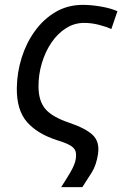

<svg xmlns="http://www.w3.org/2000/svg" viewBox="-20 -566 510 788"><path d="M231 202Q252 170 270 139Q288 108 291 86Q294 66 289.5 53.5Q285 41 268.5 31Q252 21 216 10Q134 -16 91 -65Q48 -114 49 -205Q50 -269 69 -329.5Q88 -390 123.5 -439Q159 -488 208.5 -517Q258 -546 320 -546Q355 -546 395 -539Q435 -532 462 -520L437 -447Q417 -456 386.5 -464Q356 -472 325 -472Q285 -472 250.5 -450Q216 -428 191 -391Q166 -354 152 -307.5Q138 -261 138 -212Q138 -152 166 -119Q194 -86 262 -63Q333 -39 361.5 -11Q390 17 382 68Q375 112 357 141Q339 170 318 202Z"/></svg>

Font: Noto Sans
Style: Italic
Weight: 400
Italic angle: -12°
Designer: Monotype Design Team
Foundry: Monotype Imaging Inc.
Version: Version 2.013; ttfautohint (v1.8.4.7-5d5b)